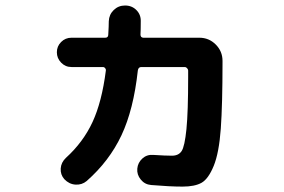

<svg xmlns="http://www.w3.org/2000/svg" viewBox="-20 -652 1040 704"><path d="M242.2 -406.2Q219.7 -406.2 204.1 -422.4Q188.5 -438.5 188.5 -460.4Q188.5 -482.4 204.1 -498Q219.7 -513.7 242.2 -513.7H366.2Q377 -513.7 377 -525.4Q378.9 -557.6 378.9 -574.2Q379.9 -598.6 397 -615.2Q414.1 -631.8 438.5 -631.8Q463.9 -631.8 480.5 -614.7Q497.1 -597.7 496.1 -573.2Q496.1 -541 495.1 -525.4Q495.1 -514.6 504.9 -513.7H710.9Q746.1 -513.7 771 -488.8Q795.9 -463.9 795.9 -428.7V-422.9Q795.9 -269.5 789.6 -180.7Q783.2 -91.8 763.7 -43.9Q744.1 3.9 719.2 18.1Q694.3 32.2 649.4 32.2Q602.5 32.2 534.2 26.4Q510.7 24.4 496.1 6.3Q481.4 -11.7 483.4 -33.7Q485.4 -55.7 502 -70.8Q518.6 -85.9 542 -84Q586.9 -81.1 610.4 -81.1Q634.8 -81.1 646 -98.1Q657.2 -115.2 663.6 -178.2Q669.9 -241.2 669.9 -369.1V-393.6Q669.9 -397.5 666 -401.9Q662.1 -406.2 658.2 -406.2H498Q487.3 -406.2 485.4 -393.6Q469.7 -250 425.3 -155.8Q380.9 -61.5 297.9 11.7Q280.3 26.4 256.8 24.9Q233.4 23.4 215.8 4.9Q201.2 -11.7 202.6 -34.2Q204.1 -56.6 221.7 -73.2Q285.2 -130.9 319.3 -204.6Q353.5 -278.3 368.2 -393.6Q369.1 -397.5 365.7 -401.9Q362.3 -406.2 358.4 -406.2Z"/></svg>

Font: Rounded-X Mgen+ 1mn bold
Style: Bold
Weight: 700
Designer: [Source Han Sans]
Ryoko NISHIZUKA  (kana & ideographs); Paul D. Hunt (Latin, Greek & Cyrillic); Wenlong ZHANG  (bopomofo
Version: Version 1.059.20150602